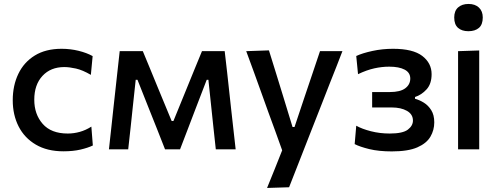

<svg xmlns="http://www.w3.org/2000/svg" viewBox="-20 -756 2525 972"><path d="M301 10Q219 10 161.5 -23.8Q104 -57.5 74.2 -116Q44.5 -174.5 44.5 -248.5Q44.5 -323 72.8 -382Q101 -441 156.2 -475Q211.5 -509 292 -509Q336 -509 377.8 -498.8Q419.5 -488.5 449 -472L440 -377Q398 -401.5 364.5 -409Q331 -416.5 305.5 -416.5Q236.5 -416.5 195 -371.8Q153.5 -327 153.5 -251Q153.5 -177.5 196.2 -128.8Q239 -80 323 -80Q354 -80 384.2 -88.5Q414.5 -97 442.5 -115L450 -19.5Q425 -7.5 387.8 1.2Q350.5 10 301 10Z M531.5 0Q537.5 -54 543.2 -106.8Q549 -159.5 554.5 -211.5L562 -279.5Q568 -333.5 574 -388.5Q580 -443 586 -497H703Q721.5 -452.5 740.2 -407.2Q759 -362 777 -317.5L849 -143.5H858L929 -317.5Q947.5 -363 965.8 -407.8Q984 -452.5 1002.5 -497H1117.5Q1123.5 -444 1130 -388.5Q1136 -332.5 1142 -279L1149.5 -210Q1155 -159.5 1161 -107Q1167 -54 1173 0H1072.5Q1066.5 -53.5 1060.8 -107.8Q1055 -162 1049.5 -215L1035 -352H1026.5L970.5 -206.5Q951 -155 931.2 -103.5Q911.5 -52 891.5 0H815.5Q795 -52 775 -103Q754.5 -154 734.5 -204.5L676 -352H667L652.5 -217Q647 -162.5 641 -108.2Q635 -54 629 0Z M1332 195.5Q1351 149 1370.5 100.5Q1389.5 52 1408.5 5Q1391 -43 1373.5 -92.5Q1355.5 -141.5 1338.5 -188L1306 -278.5Q1286.5 -332 1266.5 -388Q1246 -444 1226.5 -497L1341.5 -501Q1360.5 -440 1378.5 -382Q1396.5 -324 1415 -263.5L1461 -113H1471L1521.5 -264Q1541.5 -323 1561 -381Q1580 -438.5 1600 -497H1713.5Q1698 -457 1683.5 -419.5Q1668.5 -382 1651 -337.5Q1633.5 -292.5 1609 -230L1554 -90Q1517 5 1490.8 71.5Q1464.5 138 1443.5 192Z M1963.5 10.5Q1897.5 10.5 1849.5 -1.2Q1801.5 -13 1775.5 -26.5L1783.5 -119.5Q1813 -103 1858 -91.5Q1903 -80 1953 -80Q2019 -80 2044.8 -99.8Q2070.5 -119.5 2070.5 -145.5Q2070.5 -177.5 2040.2 -194.8Q2010 -212 1962.5 -212H1864V-290H1953.5Q2006 -290 2031.5 -309Q2057 -328 2057 -358.5Q2057 -388.5 2028.5 -403.5Q2000 -418.5 1950.5 -418.5Q1913.5 -418.5 1875 -410Q1836.5 -401.5 1792.5 -380.5L1783.5 -472.5Q1814.5 -487 1865 -498Q1915.5 -509 1970 -509Q2070.5 -509 2117.8 -472.8Q2165 -436.5 2165 -380.5Q2165 -331.5 2139.5 -303.5Q2114 -275.5 2081 -265V-256Q2103.5 -250 2125.8 -236.2Q2148 -222.5 2163.2 -198.2Q2178.5 -174 2178.5 -136.5Q2178.5 -97.5 2159 -64Q2139.5 -30.5 2092.8 -10Q2046 10.5 1963.5 10.5Z M2299 0V-497L2406 -500.5V0ZM2351 -598Q2318.5 -598 2299 -614.8Q2279.5 -631.5 2279.5 -667.5Q2279.5 -701 2299.2 -718.5Q2319 -736 2352 -736Q2385 -736 2404.5 -717.8Q2424 -699.5 2424 -667.5Q2424 -631.5 2404.5 -614.8Q2385 -598 2351 -598Z"/></svg>

Font: Heraclito Medium
Style: Regular
Weight: 500
Designer: Kostas Bartsokas (font) & Cristiano Sobral (main changes)
Foundry: Kostas Bartsokas (font) & Cristiano Sobral (main changes)
Version: Version 1.00;July 8, 2020;FontCreator 13.0.0.2655 64-bit